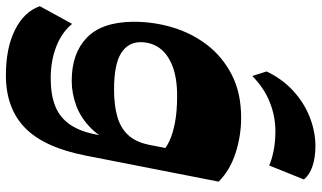

<svg xmlns="http://www.w3.org/2000/svg" viewBox="-264 -620 1064 635"><g transform="rotate(90 267.5 -302.0)"><path d="M198 210Q108.5 210 48.3 179.9Q-12 149.7 -30 97.7L28.5 -9Q56.7 25.3 103.7 43.5Q150.7 61.8 208.3 61.8Q263 61.8 300.5 46.8Q338 31.8 361 -1.4Q384 -34.5 394 -86.5L406 -149L476.3 -508.2L550.2 -493.5L464 -53.5Q437 84 372.1 147Q307.2 210 198 210ZM216.5 -7.7Q126.8 -7.7 74.9 -56.9Q23 -106 21.5 -209Q20.8 -275.2 39.5 -339.2Q58.3 -403.2 97.5 -454.7Q136.8 -506.2 196.8 -537.1Q256.8 -568 339 -568Q399 -568 456 -549.5Q513 -531 550.2 -493.5L452 -305.8Q438.8 -320.3 414.5 -331.4Q390.3 -342.5 353.8 -349.4Q317.3 -356.3 266.3 -356.3Q207.8 -356.3 168 -340.9Q128.3 -325.5 108.6 -298.3Q89 -271 89 -235.2Q89 -193.5 126.1 -170.6Q163.2 -147.7 245.7 -147.7Q296 -147.7 333.5 -158Q371 -168.2 394.9 -193.1Q418.8 -218 427.8 -261L429.3 -163.5Q408.5 -106.2 374.1 -72Q339.8 -37.7 299 -22.7Q258.3 -7.7 216.5 -7.7ZM200.8 -604.8 185.8 -652.2Q210.8 -704.7 250.6 -740.9Q290.5 -777 338.1 -795.4Q385.8 -813.7 432.3 -813.7Q470.3 -813.7 499.4 -803.9Q528.5 -794 543 -775.5L496.8 -660.8Q479 -669 449.4 -675.1Q419.8 -681.3 382.5 -681.3Q334 -681.3 287 -662.5Q240 -643.8 200.8 -604.8Z"/></g></svg>

Font: Savate ExtraLight
Style: Italic
Weight: 200
Italic angle: -11°
Designer: Max Esnée
Foundry: Plomb Type
Version: Version 2.000